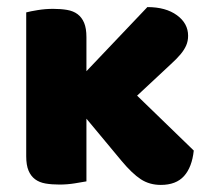

<svg xmlns="http://www.w3.org/2000/svg" viewBox="-20 -513 597 542"><path d="M527 -88Q522 -41 499.5 -16Q477 9 434 9Q402 9 377.5 -7Q353 -23 323 -59L224 -178V-1Q213 1 191.5 4.5Q170 8 148 8Q126 8 108.5 5Q91 2 79 -7Q67 -16 60.5 -31.5Q54 -47 54 -72V-478Q65 -481 86.5 -484.5Q108 -488 130 -488Q152 -488 169.5 -485Q187 -482 199 -473Q211 -464 217.5 -448.5Q224 -433 224 -408V-312L396 -493Q448 -493 479.5 -470Q511 -447 511 -412Q511 -397 505.5 -384.5Q500 -372 489.5 -359.5Q479 -347 462.5 -332Q446 -317 425 -297L367 -243Z"/></svg>

Font: Baloo Tammudu
Style: Regular
Weight: 400
Designer: Omkar Shende and Ek Type
Foundry: Ek Type
Version: Version 1.007;PS 1.000;hotconv 1.0.88;makeotf.lib2.5.647800